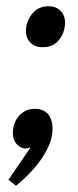

<svg xmlns="http://www.w3.org/2000/svg" viewBox="-20 -467 251 614"><path d="M31 127 7 108 76 7 75 4Q72 6 69 7Q66 8 62 8Q47 8 34 -5.5Q21 -19 21 -42Q21 -61 29 -78.5Q37 -96 53 -107.5Q69 -119 90 -119Q119 -119 133.5 -102Q148 -85 148 -57Q148 -22 130 12Q112 46 85 76Q58 106 31 127ZM116 -316Q93 -316 78 -330Q63 -344 63 -368Q63 -398 82.5 -422.5Q102 -447 135 -447Q159 -447 173.5 -432.5Q188 -418 188 -395Q188 -365 169.5 -340.5Q151 -316 116 -316Z"/></svg>

Font: Faustina Medium
Style: Italic
Weight: 500
Italic angle: -8°
Designer: Alfonso Garcia
Foundry: http://www.omnibus-type.com
Version: Version 1.200